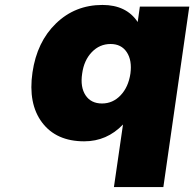

<svg xmlns="http://www.w3.org/2000/svg" viewBox="-20 -571 794 785"><path d="M112.8 -274.9Q130.9 -399.9 209 -475.3Q287.1 -550.8 398.9 -550.8Q496.6 -550.8 543 -481L551.8 -543.9H753.9L647.9 193.8H445.8L482.9 -62Q417 6.8 324.2 6.8Q210 6.8 152.1 -70.1Q94.2 -147 112.8 -274.9ZM315.9 -270Q307.6 -214.8 329.8 -181.4Q352.1 -147.9 397 -147.9Q441.4 -147.9 473.1 -181.4Q504.9 -214.8 513.2 -270Q520.5 -324.2 498.3 -357.7Q476.1 -391.1 432.1 -391.1Q387.2 -391.1 355.2 -357.7Q323.2 -324.2 315.9 -270Z"/></svg>

Font: Trueno ExtraBold
Style: Italic
Weight: 800
Designer: Julieta Ulanovsky
Foundry: Julieta Ulanovsky
Version: Version 3.001b | FøM Fix